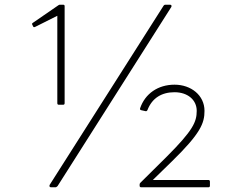

<svg xmlns="http://www.w3.org/2000/svg" viewBox="-20 -781 968 814"><path d="M673 -756 191 2C188 8 190 13 196 13H214C218 13 220 12 224 8L706 -751C709 -756 707 -761 701 -761H683C677 -761 676 -760 673 -756ZM129 -667 223 -714V-344C223 -339 225 -337 229 -337H248C252 -337 254 -339 254 -344V-755C254 -759 252 -761 248 -761H235C232 -761 231 -761 228 -759L119 -684C116 -682 115 -680 117 -676L120 -670C122 -665 124 -665 129 -667ZM864 -18H628L709 -97C831 -216 847 -259 847 -311C847 -377 790 -422 720 -422C650 -422 595 -384 574 -322C573 -318 574 -315 578 -314L596 -310C599 -309 602 -309 605 -314C625 -366 666 -390 720 -390C775 -390 814 -358 814 -311C814 -264 798 -228 687 -117L575 -6C573 -4 572 -2 572 1V7C572 11 575 13 578 13H864C868 13 870 10 870 7V-11C870 -15 868 -18 864 -18Z"/></svg>

Font: LINE Seed JP_OTF Thin
Style: Regular
Weight: 250
Designer: LY Corporation & Fontrix & Fontworks
Version: Version 1.007